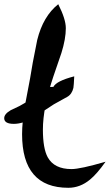

<svg xmlns="http://www.w3.org/2000/svg" viewBox="-52 -849 522 913"><path d="M14 -260Q-32 -260 -32 -287Q-32 -307 -1 -325Q13 -332 41 -345Q77 -364 183 -435L202 -436Q216 -464 301 -486Q299 -442 297 -431Q290 -401 268 -388.5Q246 -376 204 -353Q159 -324 114 -294Q60 -260 14 -260ZM53 -211Q53 -267 66 -344Q78 -410 91 -476Q100 -537 125 -659Q153 -772 225 -829Q261 -758 261 -715Q261 -664 240 -597Q221 -540 201 -483Q152 -336 152 -233Q152 -143 175 -101Q206 -45 288 -45Q330 -45 450 -80Q409 -22 376 5Q329 44 273 44Q53 44 53 -211Z"/></svg>

Font: Wortlaut AH
Style: SemiBold
Weight: 600
Designer: Andreas Höfeld
Foundry: Fontgrube AH
Version: Version 2.59